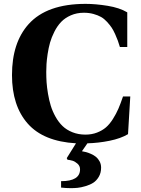

<svg xmlns="http://www.w3.org/2000/svg" viewBox="-20 -727 729 993"><path d="M42 -338.9Q42 -506.3 127.9 -602.1Q222.2 -707 422.9 -707Q474.6 -707 536.4 -697Q598.1 -687 638.2 -663.1V-483.9H600.1Q593.8 -504.4 589.4 -516.8Q585 -529.3 575.7 -550Q566.4 -570.8 557.4 -584.2Q548.3 -597.7 533.7 -613.8Q519 -629.9 502.7 -639.2Q486.3 -648.4 463.4 -654.8Q440.4 -661.1 414.1 -661.1Q377 -661.1 346.4 -647.7Q315.9 -634.3 296.1 -613.5Q276.4 -592.8 261.5 -563.5Q246.6 -534.2 238.8 -506.6Q231 -479 226.3 -447.5Q221.7 -416 220.5 -395.5Q219.2 -375 219.2 -355Q219.2 -327.6 220.9 -301.3Q222.7 -274.9 228.3 -241.7Q233.9 -208.5 242.7 -179.9Q251.5 -151.4 267.3 -123Q283.2 -94.7 303.7 -75Q324.2 -55.2 354.7 -43Q385.3 -30.8 421.9 -30.8Q454.6 -30.8 481.7 -41.3Q508.8 -51.8 527.8 -68.1Q546.9 -84.5 564 -111.6Q581.1 -138.7 592.3 -164.8Q603.5 -190.9 616.2 -228H653.8L642.1 -33.2Q604.5 -10.7 546.9 1Q489.3 12.7 432.1 14.2L403.8 55.2Q415 57.1 425.5 59.8Q436 62.5 450.9 69.1Q465.8 75.7 476.6 84.5Q487.3 93.3 495.1 107.7Q502.9 122.1 502.9 140.1Q502.9 167 491 187.3Q479 207.5 462.2 218.3Q445.3 229 422.1 235.8Q398.9 242.7 381.3 244.4Q363.8 246.1 346.2 246.1Q323.2 246.1 295.9 243.2V210Q394 210 394 148.9Q394 131.3 380.9 119.6Q367.7 107.9 355 104.2Q342.3 100.6 329.1 99.1L325.2 90.8L373 14.2Q204.6 4.4 123.3 -87.9Q42 -180.2 42 -338.9Z"/></svg>

Font: Linguistics Pro
Style: Bold
Weight: 700
Designer: Stefan Peev, Context Ltd
Foundry: Stefan Peev, Context Ltd
Version: Version 001.000